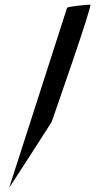

<svg xmlns="http://www.w3.org/2000/svg" viewBox="-20 -759 447 825"><path d="M20 46C17 54 202 -235 202 -235C204 -242 379 -739 368 -739C358 -739 272 -732 268 -725Z"/></svg>

Font: Ampere
Style: SCSuCnd
Weight: 400
Version: Version 1